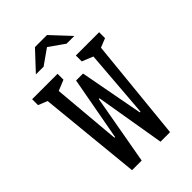

<svg xmlns="http://www.w3.org/2000/svg" viewBox="-270 -1051 1160 1160"><g transform="rotate(-45 310.0 -470.5)"><path d="M78.7 -691.5 111.3 -644.2 23.8 -679.5V-730H241V-679.5L154.5 -644.2L169.2 -691.5L211 -214H216.5L291.5 -622.2H351L427.5 -213.8H433.5L471.5 -694.2L483.8 -644.2L397.3 -679.5V-730H596.2V-679.5L508.7 -644.2L541.8 -694.2L472.3 0H390.7L315.7 -445.7H309.2L229.8 0H147.5ZM258.5 -940.7H361.5L474.2 -820H408.2L296.7 -898.7H323.3L211.8 -820H145.8Z"/></g></svg>

Font: Monaspace Xenon Var ExtraLight
Style: Regular
Weight: 200
Designer: Riley Cran and the Lettermatic Team
Version: Version 1.200 (Monaspace Xenon Var)